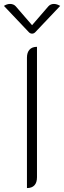

<svg xmlns="http://www.w3.org/2000/svg" viewBox="-37 -947 326 976"><path d="M100 -654Q100 -680 113 -694.5Q126 -709 151 -709V-46Q151 -19 138 -5Q125 9 100 9ZM209 -915Q220 -927 237 -927Q252 -927 269 -917L142 -783Q135 -776 126 -776Q117 -776 110 -783L-17 -917Q-2 -927 14 -927Q32 -927 43 -915L126 -819Z"/></svg>

Font: K2D Thin
Style: Regular
Weight: 100
Designer: Katatrad Aksorn Co.,Ltd.
Foundry: Cadson Demak Co.,Ltd.
Version: Version 1.000; ttfautohint (v1.6)